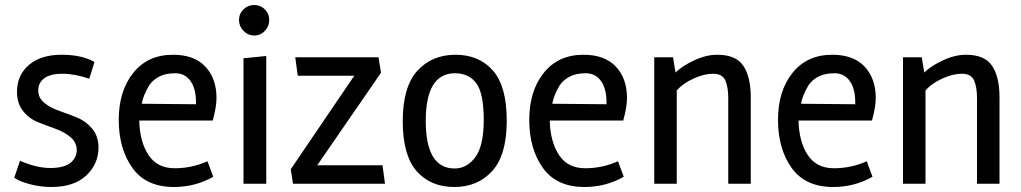

<svg xmlns="http://www.w3.org/2000/svg" viewBox="-20 -735 4083 768"><path d="M60 -92Q126 -63 181 -63Q236 -63 261.5 -83.5Q287 -104 287 -134.5Q287 -165 262.5 -186Q238 -207 203 -219.5Q168 -232 132.5 -246Q97 -260 72.5 -290.5Q48 -321 48 -367Q48 -435 96 -475.5Q144 -516 226 -516Q308 -516 358 -487L337 -420Q279 -440 230 -440Q181 -440 157 -422Q133 -404 133 -373.5Q133 -343 158 -323Q183 -303 218.5 -291Q254 -279 289 -264.5Q324 -250 349 -220Q374 -190 374 -145Q374 -79 325 -33Q276 13 185 13Q143 13 100.5 2Q58 -9 37 -24Z M676 13Q564 13 509.5 -63.5Q455 -140 455 -255.5Q455 -371 513 -443.5Q571 -516 672 -516Q757 -516 801.5 -468.5Q846 -421 846 -343Q846 -308 831 -253H537Q539 -168 574 -115Q609 -62 678.5 -62Q748 -62 810 -90L833 -28Q761 13 676 13ZM764 -326Q764 -380 742 -411Q720 -442 681 -442Q642 -442 616.5 -428.5Q591 -415 577 -394Q553 -354 547 -320L764 -318Z M1045 0H954V-502L1045 -511ZM936 -655Q936 -680 954 -697.5Q972 -715 997 -715Q1022 -715 1039.5 -697.5Q1057 -680 1057 -655Q1057 -630 1039.5 -611.5Q1022 -593 997 -593Q972 -593 954 -611.5Q936 -630 936 -655Z M1249 -74H1510L1520 0H1152L1143 -58L1397 -432H1171L1161 -506H1494L1504 -444Z M1949 -51Q1891 13 1797 13Q1703 13 1647 -50Q1591 -113 1591 -250.5Q1591 -388 1649.5 -452Q1708 -516 1802 -516Q1896 -516 1951.5 -453Q2007 -390 2007 -252.5Q2007 -115 1949 -51ZM1800 -442Q1683 -442 1683 -251.5Q1683 -61 1799 -61Q1847 -61 1881 -106Q1915 -151 1915 -256Q1915 -361 1885.5 -401.5Q1856 -442 1800 -442Z M2318 13Q2206 13 2151.5 -63.5Q2097 -140 2097 -255.5Q2097 -371 2155 -443.5Q2213 -516 2314 -516Q2399 -516 2443.5 -468.5Q2488 -421 2488 -343Q2488 -308 2473 -253H2179Q2181 -168 2216 -115Q2251 -62 2320.5 -62Q2390 -62 2452 -90L2475 -28Q2403 13 2318 13ZM2406 -326Q2406 -380 2384 -411Q2362 -442 2323 -442Q2284 -442 2258.5 -428.5Q2233 -415 2219 -394Q2195 -354 2189 -320L2406 -318Z M2983 -347V0H2893V-342Q2893 -388 2881 -414Q2869 -440 2832.5 -440Q2796 -440 2753.5 -420.5Q2711 -401 2687 -373V0H2597V-506H2672L2682 -445Q2710 -472 2757.5 -494Q2805 -516 2849 -516Q2924 -516 2953.5 -471.5Q2983 -427 2983 -347Z M3313 13Q3201 13 3146.5 -63.5Q3092 -140 3092 -255.5Q3092 -371 3150 -443.5Q3208 -516 3309 -516Q3394 -516 3438.5 -468.5Q3483 -421 3483 -343Q3483 -308 3468 -253H3174Q3176 -168 3211 -115Q3246 -62 3315.5 -62Q3385 -62 3447 -90L3470 -28Q3398 13 3313 13ZM3401 -326Q3401 -380 3379 -411Q3357 -442 3318 -442Q3279 -442 3253.5 -428.5Q3228 -415 3214 -394Q3190 -354 3184 -320L3401 -318Z M3978 -347V0H3888V-342Q3888 -388 3876 -414Q3864 -440 3827.5 -440Q3791 -440 3748.5 -420.5Q3706 -401 3682 -373V0H3592V-506H3667L3677 -445Q3705 -472 3752.5 -494Q3800 -516 3844 -516Q3919 -516 3948.5 -471.5Q3978 -427 3978 -347Z"/></svg>

Font: Rambla
Style: Regular
Weight: 400
Designer: Martin Sommaruga
Foundry: Martin Sommaruga
Version: Version 1.001